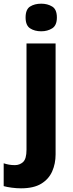

<svg xmlns="http://www.w3.org/2000/svg" viewBox="-72 -783 394 1043"><path d="M67 -688Q67 -732 91.5 -747.5Q116 -763 152 -763Q186 -763 211.5 -747.5Q237 -732 237 -688Q237 -645 211.5 -629Q186 -613 152 -613Q116 -613 91.5 -629Q67 -645 67 -688ZM42 240Q18 240 -8.5 236.5Q-35 233 -52 228V104Q-37 109 -22.5 111.5Q-8 114 9 114Q35 114 53.5 97Q72 80 72 30V-547H230V56Q230 106 211.5 148Q193 190 152 215Q111 240 42 240Z"/></svg>

Font: Noto Sans Oriya
Style: Bold
Weight: 700
Designer: Amélie Bonet and Sol Matas
Foundry: Google LLC
Version: Version 2.006; ttfautohint (v1.8.4.7-5d5b)